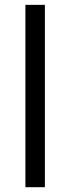

<svg xmlns="http://www.w3.org/2000/svg" viewBox="-20 -780 293 800"><path d="M167 0H85.9V-759.8H167Z"/></svg>

Font: f01972551
Style: Regular
Weight: 400
Foundry: Ascender Corporation
Version: Version 1.10